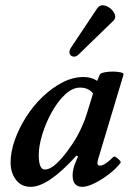

<svg xmlns="http://www.w3.org/2000/svg" viewBox="-20 -710 498 743"><path d="M99 13Q62 13 41.5 -14.5Q21 -42 21 -81Q21 -122 37 -167.5Q53 -213 80.5 -256.5Q108 -300 144.5 -335Q181 -370 221.5 -391Q262 -412 304 -412Q334 -412 356 -397L366 -421Q369 -427 384 -430Q399 -433 416.5 -433Q434 -433 447 -430Q460 -427 458 -421L360 -95Q358 -87 357.5 -84Q357 -81 357 -79Q357 -69 367 -69Q385 -69 419 -103Q422 -106 429.5 -101Q437 -96 443 -89.5Q449 -83 446 -79Q429 -57 401 -35.5Q373 -14 345 -0.5Q317 13 299 13Q261 13 261 -31Q261 -43 263.5 -54.5Q266 -66 270 -76L282 -105L276 -108Q167 13 99 13ZM153 -54Q174 -54 197.5 -76Q221 -98 242.5 -127.5Q264 -157 277 -180Q303 -227 316 -270L340 -348Q323 -371 290 -371Q260 -371 231.5 -344Q203 -317 180 -275.5Q157 -234 143.5 -189.5Q130 -145 130 -111Q130 -54 153 -54ZM284 -499Q274 -489 263.5 -491Q253 -493 249.5 -502.5Q246 -512 255 -526L355 -676Q365 -691 379.5 -689.5Q394 -688 407 -677.5Q420 -667 424.5 -653.5Q429 -640 419 -630Z"/></svg>

Font: Junicode
Style: Bold Italic
Weight: 700
Italic angle: -11°
Designer: Peter S. Baker
Version: Version 2.100; ttfautohint (v1.8.4)